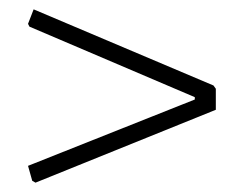

<svg xmlns="http://www.w3.org/2000/svg" viewBox="-20 -479 520 411"><path d="M52 -459 437 -296 442 -289V-244L56 -88L49 -92L40 -124L397 -266V-271L43 -422L40 -428Z"/></svg>

Font: Alegreya Sans Light
Style: Regular
Weight: 300
Designer: Juan Pablo del Peral
Foundry: Huerta Tipografica
Version: Version 2.007